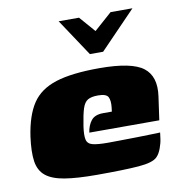

<svg xmlns="http://www.w3.org/2000/svg" viewBox="-72 -672 693 743"><g transform="rotate(-10 274.5 -300.5)"><path d="M207 -606H287L341 -544L411 -606H497L356 -460H304ZM250 5Q172 5 123.5 -3Q75 -11 50 -31.5Q25 -52 19.5 -89Q14 -126 22 -185Q34 -267 65 -313.5Q96 -360 159 -380Q222 -400 330 -400Q457 -400 502.5 -365Q548 -330 537 -253L524 -161H249Q253 -189 267.5 -207.5Q282 -226 315 -226H349L351 -242Q354 -268 347 -282.5Q340 -297 307 -297Q281 -297 267 -289Q253 -281 245.5 -258Q238 -235 231 -189Q226 -154 230 -137Q234 -120 253.5 -115Q273 -110 313 -110Q329 -110 361 -110.5Q393 -111 428 -111.5Q463 -112 489 -113Q515 -114 519 -114L516 -91Q514 -74 506.5 -53.5Q499 -33 488 -22Q471 -4 414.5 0.5Q358 5 250 5Z"/></g></svg>

Font: Genos Thin Black
Style: Italic
Weight: 900
Italic angle: -8°
Version: Version 1.010